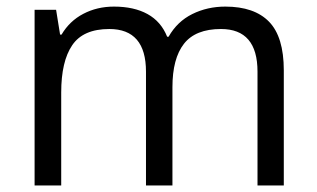

<svg xmlns="http://www.w3.org/2000/svg" viewBox="-20 -565 966 585"><path d="M666.5 -544.9Q754.9 -544.9 799.8 -498.8Q844.7 -452.6 844.7 -350.6V0H764.6V-346.7Q764.6 -476.6 653.3 -476.6Q575.7 -476.6 540.5 -431.6Q505.4 -386.7 505.4 -299.3V0H424.8V-346.7Q424.8 -476.6 313 -476.6Q233.4 -476.6 200 -427.2Q166.5 -377.9 166.5 -283.2V0H85.4V-535.2H150.9L163.1 -459.5H167.5Q191.9 -501 233.9 -522.9Q275.9 -544.9 327.1 -544.9Q388.2 -544.9 429.4 -522.2Q470.7 -499.5 489.3 -453.1H493.7Q520 -499.5 565.9 -522.2Q611.8 -544.9 666.5 -544.9Z"/></svg>

Font: Open Sans
Style: Regular
Weight: 400
Designer: Monotype Design Team
Foundry: Monotype Imaging Inc.
Version: Version 3.000; ttfautohint (v1.8.4)